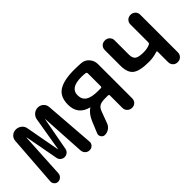

<svg xmlns="http://www.w3.org/2000/svg" viewBox="5 -1008 1490 1490"><g transform="rotate(-45 750.0 -263.5)"><path d="M71.3 0Q53.7 0 41.5 -13.7Q29.3 -27.3 30.3 -44.9L60.5 -460.9Q62.5 -486.3 81.1 -502.9Q99.6 -519.5 125 -519.5Q151.4 -519.5 171.9 -503.4Q192.4 -487.3 196.3 -461.9L248 -180.7Q248 -179.7 249 -179.7Q250 -179.7 250 -180.7L296.9 -460Q301.8 -486.3 321.3 -502.9Q340.8 -519.5 367.2 -519.5Q393.6 -519.5 412.1 -502.4Q430.7 -485.4 432.6 -459L463.9 -48.8Q465.8 -29.3 452.1 -14.6Q438.5 0 418 0Q396.5 0 382.3 -14.2Q368.2 -28.3 366.2 -48.8L344.7 -414.1Q344.7 -415 343.8 -415Q342.8 -415 342.8 -414.1L292 -140.6Q289.1 -123 274.9 -111.3Q260.7 -99.6 242.7 -99.6Q224.6 -99.6 210.4 -111.3Q196.3 -123 193.4 -140.6L142.6 -414.1Q142.6 -415 140.6 -415Q139.6 -415 139.6 -414.1L119.1 -44.9Q118.2 -26.4 104 -13.2Q89.8 0 71.3 0Z M773.4 -448.2Q652.3 -448.2 652.3 -369.1Q652.3 -322.3 685.1 -300.8Q717.8 -279.3 788.1 -279.3H818.4Q829.1 -279.3 829.1 -291V-431.6Q829.1 -442.4 818.4 -445.3Q797.9 -448.2 773.4 -448.2ZM655.3 -232.4Q547.9 -259.8 547.9 -369.1Q547.9 -455.1 603.5 -491.2Q659.2 -527.3 773.4 -527.3Q810.5 -527.3 850.6 -524.4Q886.7 -521.5 911.1 -493.2Q935.5 -464.8 935.5 -427.7V-52.7Q935.5 -29.3 920.9 -14.6Q906.2 0 883.3 0Q860.4 0 844.7 -15.6Q829.1 -31.2 829.1 -52.7V-189.5Q829.1 -200.2 818.4 -200.2H788.1Q746.1 -200.2 726.6 -189Q707 -177.7 696.3 -148.4L660.2 -51.8Q651.4 -28.3 630.9 -14.2Q610.4 0 585 0Q566.4 0 555.2 -16.6Q543.9 -33.2 550.8 -50.8L588.9 -143.6Q614.3 -205.1 655.3 -230.5Q656.2 -230.5 656.2 -231.4Q656.2 -232.4 655.3 -232.4Z M1228.5 -159.2Q1127.9 -159.2 1088.9 -189Q1049.8 -218.8 1049.8 -295.9V-466.8Q1049.8 -490.2 1064.9 -504.9Q1080.1 -519.5 1103 -519.5Q1126 -519.5 1141.6 -504.4Q1157.2 -489.3 1157.2 -466.8V-310.5Q1157.2 -271.5 1177.2 -256.3Q1197.3 -241.2 1251 -241.2Q1291 -241.2 1321.3 -254.9Q1331.1 -259.8 1331.1 -272.5V-466.8Q1331.1 -490.2 1346.7 -504.9Q1362.3 -519.5 1383.8 -519.5Q1407.2 -519.5 1422.9 -504.4Q1438.5 -489.3 1438.5 -466.8V-52.7Q1438.5 -30.3 1422.9 -15.1Q1407.2 0 1383.8 0Q1361.3 0 1346.2 -15.1Q1331.1 -30.3 1331.1 -52.7V-167Q1331.1 -177.7 1320.3 -173.8Q1274.4 -159.2 1228.5 -159.2Z"/></g></svg>

Font: Rounded-X Mgen+ 1mn medium
Style: Regular
Weight: 500
Designer: [Source Han Sans]
Ryoko NISHIZUKA  (kana & ideographs); Paul D. Hunt (Latin, Greek & Cyrillic); Wenlong ZHANG  (bopomofo
Version: Version 1.059.20150602